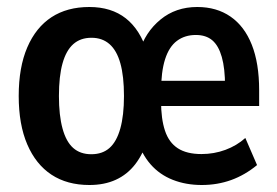

<svg xmlns="http://www.w3.org/2000/svg" viewBox="-20 -519 791 549"><path d="M235.5 10Q172 10 127.2 -19.5Q82.5 -49 58 -106Q33.5 -163 33.5 -244.5Q33.5 -326.5 58 -383.5Q82.5 -440.5 127.2 -469.8Q172 -499 235.5 -499Q298.5 -499 339.8 -466.5Q381 -434 401 -370H378Q395 -427 438.8 -463Q482.5 -499 544 -499Q599.5 -499 639.2 -471.5Q679 -444 700 -391Q721 -338 721 -261V-216H426V-288H638.5L623.5 -272Q623.5 -323.5 614.2 -356Q605 -388.5 587 -403.8Q569 -419 540 -419Q508.5 -419 486 -402.2Q463.5 -385.5 452 -349.5Q440.5 -313.5 440.5 -256V-229.5Q440.5 -179 451.8 -145.2Q463 -111.5 488.5 -95Q514 -78.5 556 -78.5Q592 -78.5 624.5 -90.5Q657 -102.5 681.5 -124.5L715 -47Q680.5 -18.5 641 -4.2Q601.5 10 557 10Q511.5 10 474 -4.8Q436.5 -19.5 410.5 -49.2Q384.5 -79 372 -121.5H402.5Q389.5 -79 366.8 -49.5Q344 -20 311.2 -5Q278.5 10 235.5 10ZM241 -78Q273 -78 293.2 -96Q313.5 -114 324 -151.5Q334.5 -189 334.5 -244.5Q334.5 -301 324.2 -337.8Q314 -374.5 293.2 -392.8Q272.5 -411 241.5 -411Q210 -411 189.5 -392.8Q169 -374.5 158.8 -337.8Q148.5 -301 148.5 -244.5Q148.5 -189 158.8 -151.5Q169 -114 189.2 -96Q209.5 -78 241 -78Z"/></svg>

Font: Nunito Sans 12pt ExtraLight Condensed
Style: Regular
Weight: 200
Width: 3
Version: Version 3.101;gftools[0.9.27]